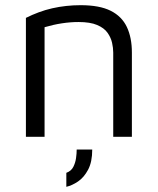

<svg xmlns="http://www.w3.org/2000/svg" viewBox="-20 -528 609 741"><path d="M80 -459Q104 -471 129.5 -480.5Q155 -490 181.5 -496Q208 -502 235.5 -505Q263 -508 291 -508Q364 -508 407 -486.5Q450 -465 469.5 -424Q489 -383 489 -325V0H417V-325Q417 -343 412.5 -363Q408 -383 395 -401.5Q382 -420 355 -431.5Q328 -443 283 -443Q252 -443 219 -438Q186 -433 152 -423V0H80ZM236 193V139Q255 132 263 116Q271 100 273.5 82Q276 64 276 49H336Q336 97 320 127Q304 157 281 172.5Q258 188 236 193Z"/></svg>

Font: Maven Pro VF Beta
Style: Regular
Weight: 400
Designer: Joe Prince
Foundry: Joe Prince
Version: Version 2.002